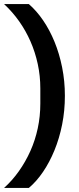

<svg xmlns="http://www.w3.org/2000/svg" viewBox="-30 -780 387 938"><path d="M287 -312Q287 -239 273.5 -171.5Q260 -104 236 -45.5Q212 13 180 60Q148 107 111 138H-10Q30 102 62.5 56Q95 10 118.5 -42.5Q142 -95 154.5 -153.5Q167 -212 167 -274V-348Q167 -409 154.5 -467Q142 -525 119 -577.5Q96 -630 63.5 -676Q31 -722 -10 -760H111Q149 -727 181 -680Q213 -633 236.5 -575.5Q260 -518 273.5 -451Q287 -384 287 -312Z"/></svg>

Font: IBM Plex Sans KR SmBld
Style: Regular
Weight: 600
Designer: Mike Abbink; Paul van der Laan; Pieter van Rosmalen; Wujin Sim; Chorong Kim; Dohee Lee;
Foundry: Sandoll Inc.
Version: Version 1.002